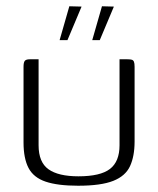

<svg xmlns="http://www.w3.org/2000/svg" viewBox="-20 -588 503 612"><path d="M103 -399V-125Q103 -71 134.5 -48.5Q166 -26 230 -26Q300 -26 330.5 -49.5Q361 -73 361 -125V-399Q362 -399 365.5 -399Q369 -399 373 -399Q377 -399 381 -399Q385 -399 386 -399Q396 -399 400.5 -397.5Q405 -396 407 -391Q409 -386 409 -375V-137Q409 -90 394.5 -58.5Q380 -27 341 -11.5Q302 4 229 4Q164 4 125.5 -9Q87 -22 71 -52.5Q55 -83 55 -134V-375Q55 -389 59 -394Q63 -399 75 -399Q82 -399 88.5 -399Q95 -399 103 -399ZM274 -460 305 -568 343 -567 298 -460ZM170 -460 201 -568 240 -567 195 -460Z"/></svg>

Font: Genos Light
Style: Regular
Weight: 300
Designer: Robert E. Leuschke
Foundry: Robert E. Leuschke
Version: Version 1.010